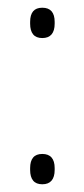

<svg xmlns="http://www.w3.org/2000/svg" viewBox="-20 -470 218 497"><path d="M89.5 7Q73.5 7 65.8 -2.5Q58 -12 58 -30V-35Q58 -53 65.8 -62.2Q73.5 -71.5 89.5 -71.5Q105.5 -71.5 113.5 -62.2Q121.5 -53 121.5 -35V-30Q121.5 -12 113.5 -2.5Q105.5 7 89.5 7ZM89.5 -371.5Q73.5 -371.5 65.8 -381Q58 -390.5 58 -408.5V-413.5Q58 -431.5 65.8 -440.8Q73.5 -450 89.5 -450Q105.5 -450 113.5 -440.8Q121.5 -431.5 121.5 -413.5V-408.5Q121.5 -390.5 113.5 -381Q105.5 -371.5 89.5 -371.5Z"/></svg>

Font: Anek Kannada ExtraLight
Style: Regular
Weight: 250
Version: Version 1.003